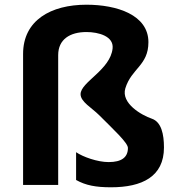

<svg xmlns="http://www.w3.org/2000/svg" viewBox="-20 -785 750 815"><path d="M322 -385C322 -353 370 -327 400 -297C460 -237 523 -179 523 -157C523 -117 496 -97 441 -97C394 -97 332 -119 303 -139V-21C344 2 387 10 451 10C583 10 676 -35 676 -159C676 -215 665 -267 625 -281C581 -296 493 -346 512 -410C538 -495 610 -507 610 -606C610 -722 476 -765 347 -765C196 -765 78 -699 78 -556V0H227V-551C227 -618 277 -649 347 -649C399 -649 463 -631 458 -580C449 -488 322 -437 322 -385Z"/></svg>

Font: Passageway
Style: Regular
Weight: 700
Foundry: Ascender Corporation
Version: Version 1.11